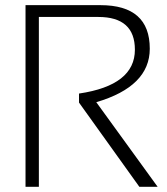

<svg xmlns="http://www.w3.org/2000/svg" viewBox="-20 -718 643 738"><path d="M78.1 0V-698.2H366.2Q555.7 -698.2 555.7 -530.8Q555.7 -385.7 350.1 -325.2L585.9 0H515.6L283.7 -323.7V-358.4Q498.5 -390.1 498.5 -526.9Q498.5 -652.8 357.9 -652.8H129.4V0Z"/></svg>

Font: Sansation Light
Style: Light
Weight: 300
Designer: Bernd Montag
Version: Version 1.301